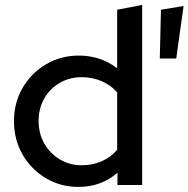

<svg xmlns="http://www.w3.org/2000/svg" viewBox="-20 -739 753 767"><path d="M293.2 7.7Q221.7 7.7 163 -27.3Q104.3 -62.4 70.1 -121.8Q35.9 -181.2 35.9 -255.1Q35.9 -329 70.3 -388Q104.6 -447.1 163.6 -482Q222.6 -517 295.4 -517Q381.3 -517 448 -466.4V-700L547.9 -719.4V0H449.3V-48.9Q384.2 7.7 293.2 7.7ZM306.4 -78.8Q349.5 -78.8 386.4 -94.9Q423.2 -111.1 448 -140.6V-370Q423.5 -398.5 386.4 -414.6Q349.4 -430.7 306.4 -430.7Q258.2 -430.7 218.9 -408Q179.6 -385.2 156.9 -345.6Q134.2 -305.9 134.2 -255.8Q134.2 -205.8 156.9 -165.8Q179.7 -125.8 219 -102.3Q258.3 -78.8 306.4 -78.8ZM618.3 -505.1 623 -700 713.4 -715.1 684 -505.1Z"/></svg>

Font: Red Hat Display VF
Style: Regular
Weight: 300
Designer: Pentagram, MCKL
Foundry: Pentagram, MCKL
Version: Version 1.023